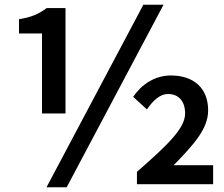

<svg xmlns="http://www.w3.org/2000/svg" viewBox="-20 -776 943 809"><path d="M261 13 669 -756H584L176 13ZM60 -695V-635H157V-298H256V-742H177C142 -717 115 -704 60 -695ZM541 -368 599 -315C626 -354 655 -380 688 -380C732 -380 760 -350 760 -298C760 -235 685 -164 557 -52V0H878V-80H712C795 -166 857 -232 857 -311C857 -405 796 -458 700 -458C633 -458 577 -421 541 -368Z"/></svg>

Font: Bithumb Trading Sans Semibold
Style: Regular
Weight: 600
Designer: Ham Hyungwon
Foundry: Bithumb
Version: Version 0.500;FEAKit 1.0